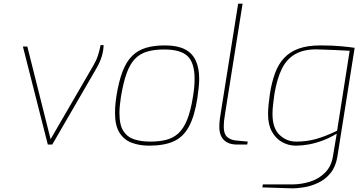

<svg xmlns="http://www.w3.org/2000/svg" viewBox="-20 -783 1941 1040"><path d="M239 0 104 -531H128L254 -29L485 -427Q501 -454 510 -481Q519 -508 525 -539H541Q541 -511 532 -480Q523 -449 503 -414L263 0Z M788 6Q735 6 693 -10Q651 -26 627 -64.5Q603 -103 603 -170Q603 -192 605 -215.5Q607 -239 611 -265Q624 -345 644.5 -397.5Q665 -450 696 -480.5Q727 -511 770.5 -524Q814 -537 874 -537Q940 -537 980.5 -516.5Q1021 -496 1040 -455.5Q1059 -415 1059 -356Q1059 -333 1056 -306.5Q1053 -280 1049 -251Q1034 -154 1003.5 -97.5Q973 -41 921 -17.5Q869 6 788 6ZM793 -16Q842 -16 880 -25.5Q918 -35 946 -60.5Q974 -86 993.5 -134Q1013 -182 1025 -258Q1030 -287 1032 -311Q1034 -335 1034 -356Q1034 -442 996.5 -478.5Q959 -515 869 -515Q817 -515 778.5 -504Q740 -493 712.5 -465.5Q685 -438 666.5 -387.5Q648 -337 635 -258Q631 -233 629 -211Q627 -189 627 -170Q627 -106 648.5 -73Q670 -40 707.5 -28Q745 -16 793 -16Z M1264 0Q1218 0 1193 -24.5Q1168 -49 1168 -96Q1168 -119 1171 -140Q1174 -161 1177 -179L1270 -763H1294L1201 -179Q1200 -169 1197.5 -155.5Q1195 -142 1193.5 -127.5Q1192 -113 1192 -97Q1192 -58 1210 -41.5Q1228 -25 1259 -22L1322 -16L1319 0Z M1556 237 1401 232 1404 216H1560Q1612 216 1659.5 201Q1707 186 1740.5 152.5Q1774 119 1783 66L1804 -59Q1766 -36 1727 -21.5Q1688 -7 1651.5 -0.5Q1615 6 1582 6Q1544 6 1509.5 -12.5Q1475 -31 1453.5 -69Q1432 -107 1432 -164Q1432 -190 1435 -218Q1438 -246 1442 -275Q1452 -338 1470 -387Q1488 -436 1519 -469Q1550 -502 1597.5 -519.5Q1645 -537 1715 -537Q1779 -537 1827.5 -532.5Q1876 -528 1901 -524L1807 68Q1798 121 1770 155Q1742 189 1704 207Q1666 225 1626.5 231.5Q1587 238 1556 237ZM1585 -16Q1641 -16 1691.5 -30Q1742 -44 1806 -75L1874 -508Q1834 -510 1794 -512Q1754 -514 1713 -515Q1635 -519 1585 -493Q1535 -467 1507.5 -412Q1480 -357 1466 -271Q1462 -241 1459 -215Q1456 -189 1456 -166Q1456 -89 1494 -52.5Q1532 -16 1585 -16Z"/></svg>

Font: Exo Thin Thin
Style: Italic
Weight: 250
Italic angle: -9°
Version: Version 2.000